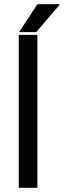

<svg xmlns="http://www.w3.org/2000/svg" viewBox="-20 -888 301 908"><path d="M68.7 0V-723H156.7V0ZM70.3 -736 156.8 -868H260.3L261.3 -865L151 -736Z"/></svg>

Font: Archivo Variable SemiBold
Style: Regular
Weight: 600
Designer: Hector Gatti
Foundry: Omnibus-Type
Version: Version 2.001